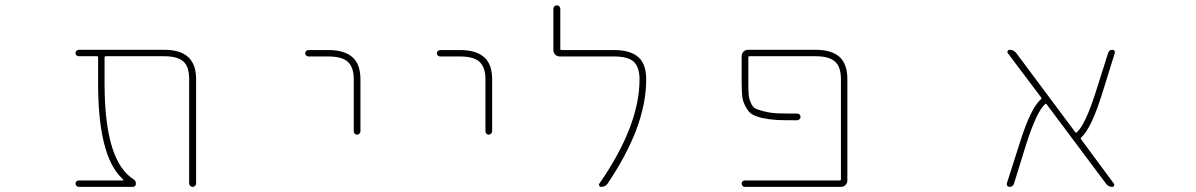

<svg xmlns="http://www.w3.org/2000/svg" viewBox="-20 -733 4540 729"><path d="M698.2 -36.1V-432.6Q698.2 -479.5 676.8 -499Q654.3 -519.5 603.5 -519.5H381.8Q377 -519.5 377 -514.6V-417Q377 -261.7 407.2 -168.9Q434.6 -85.9 486.3 -52.7Q496.1 -46.9 496.1 -35.2Q496.1 -30.3 492.7 -26.9Q489.3 -23.4 484.4 -23.4H279.3Q274.4 -23.4 270.5 -27.3Q266.6 -31.2 266.6 -36.1Q266.6 -41 270.5 -44.4Q274.4 -47.9 279.3 -47.9H447.3Q448.2 -47.9 448.7 -49.3Q449.2 -50.8 448.2 -50.8L442.4 -56.6Q397.5 -99.6 375 -189.5Q352.5 -279.3 352.5 -417V-514.6Q352.5 -519.5 347.7 -519.5H279.3Q274.4 -519.5 270.5 -522.9Q266.6 -526.4 266.6 -531.2Q266.6 -536.1 270.5 -540Q274.4 -543.9 279.3 -543.9H603.5Q665 -543.9 694.8 -516.1Q724.6 -488.3 724.6 -432.6V-36.1Q724.6 -31.2 720.7 -27.3Q716.8 -23.4 711.4 -23.4Q706.1 -23.4 702.1 -27.3Q698.2 -31.2 698.2 -36.1Z M1323.2 -234.4V-431.6Q1323.2 -478.5 1299.8 -499Q1277.3 -518.6 1226.6 -518.6H1151.4Q1146.5 -518.6 1142.6 -522Q1138.7 -525.4 1138.7 -530.8Q1138.7 -536.1 1142.6 -539.6Q1146.5 -543 1151.4 -543H1226.6Q1288.1 -543 1318.4 -515.6Q1348.6 -489.3 1348.6 -431.6V-234.4Q1348.6 -229.5 1344.7 -225.6Q1340.8 -221.7 1335.4 -221.7Q1330.1 -221.7 1326.7 -225.6Q1323.2 -229.5 1323.2 -234.4Z M1823.2 -234.4V-431.6Q1823.2 -478.5 1799.8 -499Q1777.3 -518.6 1726.6 -518.6H1651.4Q1646.5 -518.6 1642.6 -522Q1638.7 -525.4 1638.7 -530.8Q1638.7 -536.1 1642.6 -539.6Q1646.5 -543 1651.4 -543H1726.6Q1788.1 -543 1818.4 -515.6Q1848.6 -489.3 1848.6 -431.6V-234.4Q1848.6 -229.5 1844.7 -225.6Q1840.8 -221.7 1835.4 -221.7Q1830.1 -221.7 1826.7 -225.6Q1823.2 -229.5 1823.2 -234.4Z M2262.7 -23.4Q2257.8 -23.4 2255.4 -27.8Q2252.9 -32.2 2255.9 -36.1Q2408.2 -255.9 2408.2 -431.6Q2408.2 -478.5 2385.7 -499Q2364.3 -518.6 2311.5 -518.6H2105.5Q2094.7 -518.6 2087.9 -525.9Q2081.1 -533.2 2081.1 -543V-700.2Q2081.1 -705.1 2085 -709Q2088.9 -712.9 2094.2 -712.9Q2099.6 -712.9 2103.5 -709Q2107.4 -705.1 2107.4 -700.2V-547.9Q2107.4 -543 2111.3 -543H2311.5Q2374 -543 2404.3 -515.6Q2433.6 -489.3 2433.6 -431.6Q2433.6 -338.9 2394.5 -236.3Q2357.4 -140.6 2287.1 -36.1Q2278.3 -23.4 2262.7 -23.4Z M2807.6 -23.4Q2802.7 -23.4 2799.3 -27.3Q2795.9 -31.2 2795.9 -36.1Q2795.9 -41 2799.3 -44.4Q2802.7 -47.9 2807.6 -47.9H3168.9Q3172.9 -47.9 3172.9 -52.7V-432.6Q3172.9 -479.5 3150.4 -499Q3127.9 -519.5 3077.1 -519.5H2825.2Q2821.3 -519.5 2821.3 -514.6V-427.7Q2821.3 -393.6 2822.3 -377Q2823.2 -360.4 2830.1 -344.7Q2836.9 -327.1 2847.7 -321.3Q2856.4 -316.4 2881.3 -310.1Q2906.2 -303.7 2934.6 -302.7Q2959 -301.8 3006.8 -301.8Q3012.7 -301.8 3016.1 -297.9Q3019.5 -293.9 3019.5 -289.1Q3019.5 -284.2 3015.6 -280.3Q3011.7 -276.4 3006.8 -276.4Q2959 -276.4 2931.6 -277.3Q2900.4 -279.3 2873 -285.2Q2845.7 -292 2833 -300.8Q2820.3 -309.6 2810.5 -329.1Q2799.8 -348.6 2797.9 -370.1Q2795.9 -391.6 2795.9 -427.7V-519.5Q2795.9 -529.3 2802.7 -536.6Q2809.6 -543.9 2820.3 -543.9H3077.1Q3137.7 -543.9 3168 -516.6Q3197.3 -489.3 3197.3 -432.6V-47.9Q3197.3 -38.1 3190.4 -30.8Q3183.6 -23.4 3172.9 -23.4Z M4203.1 -23.4Q4188.5 -23.4 4179.7 -35.2L3954.1 -336.9Q3951.2 -340.8 3948.2 -337.9L3947.3 -336.9Q3916 -308.6 3877 -187.5L3830.1 -36.1Q3826.2 -23.4 3812.5 -23.4Q3807.6 -23.4 3804.7 -27.3Q3802.7 -30.3 3802.7 -33.2Q3802.7 -35.2 3802.7 -36.1L3853.5 -195.3Q3894.5 -324.2 3932.6 -356.4Q3935.5 -359.4 3933.6 -362.3L3806.6 -531.2Q3803.7 -535.2 3806.2 -539.6Q3808.6 -543.9 3813.5 -543.9Q3829.1 -543.9 3838.9 -531.2L4062.5 -231.4Q4065.4 -227.5 4068.4 -230.5L4069.3 -231.4Q4100.6 -259.8 4139.6 -380.9L4187.5 -532.2Q4191.4 -543.9 4204.1 -543.9Q4209 -543.9 4211.4 -540Q4213.9 -536.1 4212.9 -532.2L4163.1 -372.1Q4122.1 -243.2 4085 -210.9Q4082 -208 4084 -205.1L4209 -36.1Q4211.9 -32.2 4210 -27.8Q4208 -23.4 4203.1 -23.4Z"/></svg>

Font: Rounded Mgen+ 1m thin
Style: Regular
Weight: 100
Designer: [Source Han Sans]
Ryoko NISHIZUKA  (kana & ideographs); Paul D. Hunt (Latin, Greek & Cyrillic); Wenlong ZHANG  (bopomofo
Version: Version 1.059.20150602